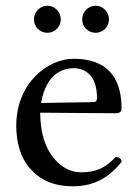

<svg xmlns="http://www.w3.org/2000/svg" viewBox="-20 -643 487 673"><path d="M386 -93C349 -55 320 -39 262 -39C226 -39 184 -60 153 -111C133 -144 121 -190 121 -248L387 -246C399 -246 406 -252 406 -263C406 -347 376 -437 237 -437C150 -437 37 -354 37 -202C37 -146 51 -92 84 -54C118 -14 165 10 237 10C313 10 367 -25 407 -77C404 -87 398 -92 386 -93ZM124 -282C143 -395 213 -404 237 -404C275 -404 320 -383 320 -299C320 -290 316 -285 305 -285ZM99 -575C99 -549 120 -528 146 -528C172 -528 193 -549 193 -575C193 -601 172 -623 146 -623C120 -623 99 -601 99 -575ZM268 -575C268 -549 289 -528 315 -528C341 -528 362 -549 362 -575C362 -601 341 -623 315 -623C289 -623 268 -601 268 -575Z"/></svg>

Font: Libertinus Serif
Style: Regular
Weight: 400
Designer: Philipp H. Poll, Khaled Hosny
Foundry: Caleb Maclennan
Version: Version 7.050;RELEASE